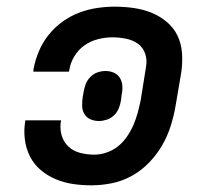

<svg xmlns="http://www.w3.org/2000/svg" viewBox="-20 -548 640 576"><path d="M254 8Q226 8 199 4Q172 0 147 -10.5Q122 -21 102 -38Q82 -55 70 -78.5Q58 -102 54.5 -130Q51 -158 56 -186V-187H163V-186Q159 -164 164.5 -143.5Q170 -123 184.5 -109Q199 -95 220 -89.5Q241 -84 263 -84Q281 -84 300 -90.5Q319 -97 334.5 -109.5Q350 -122 361.5 -139Q373 -156 380.5 -173.5Q388 -191 393 -209.5Q398 -228 402 -247L418 -347Q422 -368 415.5 -387Q409 -406 393.5 -417Q378 -428 357.5 -432Q337 -436 317 -436Q296 -436 274 -430.5Q252 -425 233.5 -412Q215 -399 203 -379Q191 -359 188 -338L187 -333H80L81 -343Q86 -369 97 -395Q108 -421 126 -443.5Q144 -466 167.5 -483Q191 -500 217.5 -510Q244 -520 271 -524Q298 -528 324 -528Q353 -528 381 -524Q409 -520 434 -510Q459 -500 480 -482.5Q501 -465 512.5 -441Q524 -417 526 -389Q528 -361 524 -332L507 -232Q502 -202 492.5 -171.5Q483 -141 467 -113Q451 -85 428 -61Q405 -37 376.5 -21Q348 -5 316.5 1.5Q285 8 254 8ZM277 -185Q263 -185 251.5 -190Q240 -195 233.5 -205.5Q227 -216 226.5 -229Q226 -242 228 -256L231 -273Q233 -285 237.5 -296.5Q242 -308 251.5 -317.5Q261 -327 273 -331Q285 -335 296 -335Q310 -335 321.5 -330Q333 -325 339.5 -314.5Q346 -304 347 -291Q348 -278 345 -264L343 -247Q341 -235 336.5 -223.5Q332 -212 322.5 -202.5Q313 -193 300.5 -189Q288 -185 277 -185Z"/></svg>

Font: Iosevka Aile Semibold Oblique
Style: Regular
Weight: 600
Italic angle: -9°
Designer: Belleve Invis
Foundry: Belleve Invis
Version: Version 31.1.0; ttfautohint (v1.8.4)